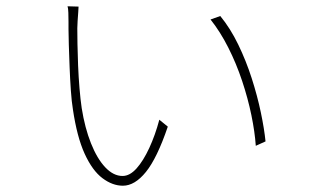

<svg xmlns="http://www.w3.org/2000/svg" viewBox="-20 -582 1040 611"><path d="M230 -561Q230 -557 229 -543.5Q228 -530 227 -515.5Q226 -501 226 -492Q226 -474 226.5 -442.5Q227 -411 228.5 -374Q230 -337 233 -301Q236 -265 240 -238Q250 -175 269.5 -126Q289 -77 315 -49.5Q341 -22 370 -22Q393 -22 414.5 -46Q436 -70 455 -111Q474 -152 487 -201L514 -179Q480 -79 444.5 -35Q409 9 371 9Q338 9 306 -15Q274 -39 249.5 -92.5Q225 -146 212 -234Q208 -258 205.5 -294Q203 -330 201.5 -368.5Q200 -407 199 -439.5Q198 -472 198 -489Q198 -497 198 -512Q198 -527 197.5 -541.5Q197 -556 195 -562ZM681 -531Q713 -492 738 -440.5Q763 -389 781 -333Q799 -277 810 -224.5Q821 -172 825 -132L794 -118Q791 -162 780 -215.5Q769 -269 750.5 -324.5Q732 -380 706.5 -430.5Q681 -481 650 -520Z"/></svg>

Font: Source Han Sans SC ExtraLight
Style: Regular
Weight: 250
Designer: Ryoko NISHIZUKA 西塚涼子 (kana, bopomofo & ideographs); Paul D. Hunt (Latin, Greek & Cyrillic); Sandoll Communications 산돌커뮤니
Foundry: Adobe
Version: Version 2.004;hotconv 1.0.118;makeotfexe 2.5.65603